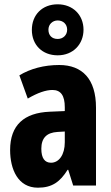

<svg xmlns="http://www.w3.org/2000/svg" viewBox="-20 -862 518 892"><path d="M248 -605C320 -605 368 -657 368 -724C368 -792 319 -842 248 -842C176 -842 128 -793 128 -723C128 -654 176 -605 248 -605ZM248 -681C220 -681 205 -699 205 -724C205 -749 224 -767 248 -767C274 -767 292 -749 292 -724C292 -699 273 -681 248 -681ZM255 -560C185 -560 121 -543 70 -512L109 -404C155 -431 193 -444 224 -444C263 -444 281 -417 281 -364V-346L211 -343C92 -338 27 -281 27 -165C27 -76 63 10 156 10C222 10 259 -17 294 -73H297L320 0H426V-362C426 -494 363 -560 255 -560ZM247 -249 281 -251V-201C281 -143 254 -106 217 -106C188 -106 172 -127 172 -171C172 -221 197 -246 247 -249Z"/></svg>

Font: Noto Sans Armenian ExtraCondensed ExtraBold
Style: Regular
Weight: 800
Width: 2
Designer: Monotype Design Team
Foundry: Monotype Imaging Inc.
Version: Version 2.008